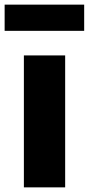

<svg xmlns="http://www.w3.org/2000/svg" viewBox="-31 -808 383 828"><path d="M72 0H250V-569H72ZM-11 -675H332V-788H-11Z"/></svg>

Font: Noto Sans CJK TC Black
Style: Regular
Weight: 900
Designer: Ryoko NISHIZUKA 西塚涼子 (kana, bopomofo & ideographs); Paul D. Hunt (Latin, Greek & Cyrillic); Sandoll Communications 산돌커뮤니
Foundry: Adobe
Version: Version 2.004;hotconv 1.0.118;makeotfexe 2.5.65603